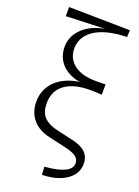

<svg xmlns="http://www.w3.org/2000/svg" viewBox="-183 -873 832 1151"><g transform="rotate(20 233.0 -297.5)"><path d="M240 203C309 201 362 185 401 156C436 129 453 96 453 55C453 -4 414 -41 336 -57L256 -75C205 -85 169 -101 148 -124C129 -144 120 -173 120 -212C120 -258 135 -295 166 -323C204 -357 262 -374 339 -374C366 -374 390 -373 413 -371V-437C406 -436 386 -436 351 -436C288 -436 239 -450 206 -479C177 -504 163 -536 163 -577C163 -625 185 -664 228 -695C276 -728 346 -746 437 -748L439 -792L49 -798V-740L298 -749C244 -740 199 -721 164 -690C125 -656 105 -614 105 -565C105 -524 118 -488 143 -459C170 -428 210 -407 262 -398C137 -381 58 -304 58 -200C58 -152 72 -113 99 -83C124 -54 161 -34 208 -24L313 0C349 8 374 18 388 30C400 40 406 53 406 70C406 115 350 143 237 152Z"/></g></svg>

Font: AllPunType Light
Style: Regular
Weight: 300
Version: 1.0